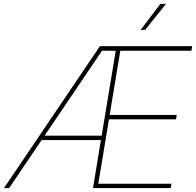

<svg xmlns="http://www.w3.org/2000/svg" viewBox="-38 -964 1004 984"><path d="M-17.6 0 474.1 -727.5H946.8L942.9 -704.1H578.6L523.9 -375H867.7L864.3 -352.5H520.5L465.8 -22.5H840.8L836.9 0H438.5L555.2 -704.1H484.9L8.8 0ZM165.5 -246.1 169.4 -268.6H495.6L491.7 -246.1ZM682.6 -810.5 784.2 -944.3H813L705.6 -810.5Z"/></svg>

Font: Inter 18pt Thin
Style: Italic
Weight: 250
Italic angle: -9.3988°
Version: Version 4.001;git-66647c0bb